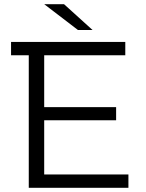

<svg xmlns="http://www.w3.org/2000/svg" viewBox="-20 -901 699 921"><path d="M424 -757H354L192 -881H287ZM192 -64H596V0H118V-636H33V-700H581V-636H192V-387H537V-324H192Z"/></svg>

Font: mBank
Style: Regular
Weight: 400
Designer: Julieta Ulanovsky
Foundry: Julieta Ulanovsky
Version: Version 7.200;PS 007.200;hotconv 1.0.88;makeotf.lib2.5.64775